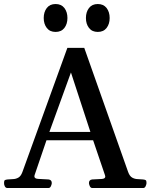

<svg xmlns="http://www.w3.org/2000/svg" viewBox="-32 -944 755 964"><path d="M4.9 0Q-2.9 0 -7.3 -7.6Q-11.7 -15.1 -11.7 -24.9Q-11.7 -36.1 -8.1 -39.1Q-4.4 -42 5.9 -43Q18.1 -44.4 32.5 -44.7Q46.9 -44.9 59.8 -52Q72.8 -59.1 80.6 -80.6L306.2 -703.6H391.1L611.3 -80.6Q619.1 -59.1 632.1 -52Q645 -44.9 659.7 -44.7Q674.3 -44.4 686 -43Q696.3 -42 700 -39.1Q703.6 -36.1 703.6 -24.9Q703.6 -19.5 699.5 -9.8Q695.3 0 687 0H431.2Q422.9 0 418.7 -9.8Q414.6 -19.5 414.6 -24.9Q414.6 -41 430.7 -43Q460 -44.4 478.3 -45.4Q496.6 -46.4 496.6 -57.6Q496.6 -61 495.1 -64.5L428.7 -259.8L457.5 -239.7H180.2L208.5 -260.7L141.6 -64.5Q140.6 -62 140.6 -58.6Q140.6 -46.4 161.4 -45.7Q182.1 -44.9 211.9 -43Q228 -41 228 -24.9Q228 -19.5 223.9 -9.8Q219.7 0 211.4 0ZM209.5 -263.7 195.8 -281.7H442.4L427.7 -263.7L324.2 -580.1ZM459 -783.7Q430.2 -783.7 414.8 -803.7Q399.4 -823.7 399.4 -853.5Q399.4 -883.8 414.8 -903.8Q430.2 -923.8 459 -923.8Q487.8 -923.8 503.2 -903.8Q518.6 -883.8 518.6 -853.5Q518.6 -823.7 503.2 -803.7Q487.8 -783.7 459 -783.7ZM247.1 -783.7Q218.3 -783.7 202.9 -803.7Q187.5 -823.7 187.5 -853.5Q187.5 -883.8 202.9 -903.8Q218.3 -923.8 247.1 -923.8Q275.9 -923.8 291.3 -903.8Q306.6 -883.8 306.6 -853.5Q306.6 -823.7 291.3 -803.7Q275.9 -783.7 247.1 -783.7Z"/></svg>

Font: Gelasio Medium
Style: Regular
Weight: 500
Designer: Eben Sorkin
Foundry: Eben Sorkin
Version: Version 1.008